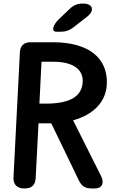

<svg xmlns="http://www.w3.org/2000/svg" viewBox="-20 -1024 649 1082"><path d="M181 -20 197 -329H255H269L425 -6C440 25 462 38 495 38H515C555 38 570 8 549 -33L392 -346C505 -377 578 -449 582 -550C588 -699 478 -786 277 -786H153C115 -786 94 -767 92 -728L56 -24C54 15 76 38 115 38H120C158 38 179 19 181 -20ZM202 -440 214 -676H282C393 -676 450 -631 446 -563C443 -488 385 -441 244 -440ZM299 -845H319C348 -845 371 -852 394 -870L471 -930C516 -965 503 -1004 448 -1004C418 -1004 396 -996 374 -975L315 -919C275 -881 268 -845 299 -845Z"/></svg>

Font: 寒蝉团圆体 Round
Style: Regular
Weight: 500
Designer: 寒蝉字型
Version: Version 2.700;Glyphs 3.1.1 (3135)